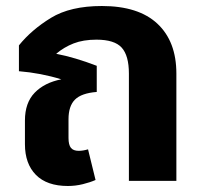

<svg xmlns="http://www.w3.org/2000/svg" viewBox="-20 -602 680 639"><path d="M567 -357V0H409V-357Q409 -417 385 -443.5Q361 -470 301 -470Q257 -470 225 -457.5Q193 -445 167 -423Q229 -411 302 -383V-296Q251 -292 229.5 -270.5Q208 -249 208 -205V-143Q208 -120 216 -110Q224 -100 242 -100Q256 -100 273 -105L298 -3Q280 5 255.5 11Q231 17 206 17Q136 17 99.5 -20Q63 -57 63 -122V-201Q63 -260 95.5 -293.5Q128 -327 184 -338Q116 -359 43 -365V-451Q85 -503 149.5 -542.5Q214 -582 319 -582Q441 -582 504 -523Q567 -464 567 -357Z"/></svg>

Font: FiraGOUPP
Style: Bold
Weight: 700
Designer: bBox Type
Foundry: bBox Type GmbH
Version: Version 1.001